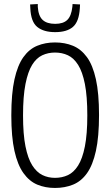

<svg xmlns="http://www.w3.org/2000/svg" viewBox="-20 -920 546 950"><path d="M252 10Q204 10 164.5 -6.5Q125 -23 96 -63.5Q67 -104 51.5 -173.5Q36 -243 36 -349Q36 -457 51.5 -527Q67 -597 95.5 -637Q124 -677 164 -693.5Q204 -710 252 -710Q301 -710 341 -693.5Q381 -677 410 -637.5Q439 -598 454.5 -528Q470 -458 470 -351Q470 -243 454.5 -173Q439 -103 410.5 -63Q382 -23 341.5 -6.5Q301 10 252 10ZM252 -40Q287 -40 316 -53.5Q345 -67 366.5 -101Q388 -135 400 -195.5Q412 -256 412 -349Q412 -444 400 -504.5Q388 -565 366.5 -599Q345 -633 316 -646.5Q287 -660 252 -660Q218 -660 189 -646.5Q160 -633 139 -599Q118 -565 106 -504Q94 -443 94 -349Q94 -256 106 -196Q118 -136 139.5 -102Q161 -68 189.5 -54Q218 -40 252 -40ZM253 -761Q196 -761 164.5 -786.5Q133 -812 130 -879Q129 -888 129 -898L167 -900Q167 -897 167 -893Q167 -889 167 -886Q170 -841 191 -821.5Q212 -802 253 -802Q293 -802 313 -821.5Q333 -841 338 -886Q338 -893 339 -900L376 -898Q376 -889 375 -879Q371 -813 341 -787Q311 -761 253 -761Z"/></svg>

Font: Georama SemiCondensed Light
Style: Regular
Weight: 300
Width: 4
Designer: Jean-Baptiste Levee
Foundry: Production Type
Version: Version 1.000